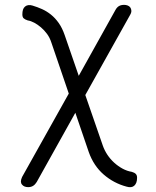

<svg xmlns="http://www.w3.org/2000/svg" viewBox="-20 -580 640 790"><path d="M515 -518 331 -189 403 19Q410 39 422 57Q434 75 450 89.5Q466 104 484.5 114Q503 124 522 127Q533 130 538.5 135.5Q544 141 544 151Q544 163 541 171Q538 179 532.5 184Q527 189 519 190Q511 191 501 188Q448 174 406.5 138Q365 102 345 45L290 -116L131 169Q125 179 116.5 184.5Q108 190 96 190Q88 190 81.5 187.5Q75 185 70.5 179.5Q66 174 66 166.5Q66 159 71 148L263 -195L192 -403Q185 -425 173.5 -440.5Q162 -456 148.5 -467.5Q135 -479 121 -486.5Q107 -494 94 -496Q82 -500 77 -505Q72 -510 72 -521Q72 -532 74.5 -540Q77 -548 83 -553Q89 -558 97 -559Q105 -560 114 -557Q134 -551 153 -542.5Q172 -534 189.5 -520Q207 -506 221.5 -485.5Q236 -465 246 -436L304 -268L455 -539Q461 -550 469.5 -555Q478 -560 491 -560Q498 -560 505 -557.5Q512 -555 516 -549.5Q520 -544 520.5 -536Q521 -528 515 -518Z"/></svg>

Font: Maple Mono ExtraLight
Style: Regular
Weight: 275
Monospace: yes
Designer: subframe7536
Version: Version 7.000